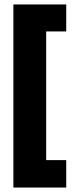

<svg xmlns="http://www.w3.org/2000/svg" viewBox="-20 -720 335 861"><path d="M40 121V-686H187V121ZM40 121V-2H277V121ZM40 -579V-700H277V-579Z"/></svg>

Font: Bricolage Grotesque 96pt ExtraBold
Style: Regular
Weight: 800
Designer: Mathieu Triay
Foundry: Atelier Triay
Version: Version 1.001;gftools[0.9.33.dev8+g029e19f]